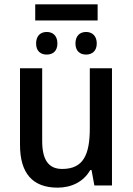

<svg xmlns="http://www.w3.org/2000/svg" viewBox="-20 -853 611 883"><path d="M429 -833H142V-759H429ZM195 -706C167 -706 146 -689 146 -653C146 -618 167 -602 195 -602C223 -602 244 -618 244 -653C244 -689 223 -706 195 -706ZM376 -706C348 -706 327 -689 327 -653C327 -618 348 -602 376 -602C403 -602 425 -618 425 -653C425 -689 403 -706 376 -706ZM495 -539H393V-263C393 -141 363 -76 266 -76C203 -76 174 -118 174 -205V-539H72V-187C72 -56 130 10 245 10C307 10 364 -16 395 -71H401L414 0H495Z"/></svg>

Font: Noto Sans SemiCondensed Medium
Style: Regular
Weight: 500
Width: 4
Designer: Monotype Design Team
Foundry: Monotype Imaging Inc.
Version: Version 2.013